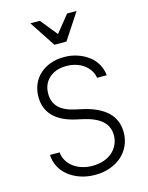

<svg xmlns="http://www.w3.org/2000/svg" viewBox="-140 -1041 879 1140"><g transform="rotate(-15 300.0 -470.5)"><path d="M71 -170Q73 -130 90.5 -96.5Q108 -63 139 -38.5Q170 -14 211.5 0Q253 14 301 14Q351 14 393 -1Q435 -16 465 -42.5Q495 -69 512 -106Q529 -143 529 -187Q529 -263 478 -312Q427 -361 327 -383L286 -392Q220 -406 187.5 -438.5Q155 -471 155 -523Q155 -583 195 -619Q235 -655 301 -655Q332 -655 359.5 -646.5Q387 -638 408 -622.5Q429 -607 442.5 -586Q456 -565 460 -540H519Q516 -576 498.5 -607.5Q481 -639 451.5 -661.5Q422 -684 383.5 -697Q345 -710 301 -710Q255 -710 217 -696Q179 -682 151.5 -657Q124 -632 109 -597Q94 -562 94 -520Q94 -447 140 -400Q186 -353 277 -333L318 -324Q393 -307 430.5 -273Q468 -239 468 -185Q468 -154 455.5 -127.5Q443 -101 421 -82Q399 -63 368 -52.5Q337 -42 300 -42Q265 -42 235 -51.5Q205 -61 182.5 -78Q160 -95 146.5 -118.5Q133 -142 130 -170ZM266 -795H340L445 -955H387L303 -851L219 -955H161Z"/></g></svg>

Font: CommitMonoV143 ExtLt
Style: Regular
Weight: 200
Monospace: yes
Designer: Eigil Nikolajsen
Foundry: Eigil Nikolajsen
Version: Version 1.143